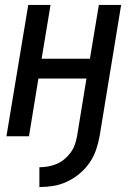

<svg xmlns="http://www.w3.org/2000/svg" viewBox="-20 -550 540 775"><path d="M139 205V125Q156 125 173.5 122Q191 119 208 112Q225 105 239.5 93Q254 81 265 66Q276 51 282 34Q288 17 291 0L329 -233H135L97 0H6L94 -530H184L148 -313H343L379 -530H469L382 0Q377 28 367.5 55.5Q358 83 341 107.5Q324 132 300.5 151.5Q277 171 250 183.5Q223 196 195 200.5Q167 205 139 205Z"/></svg>

Font: Iosevka Curly Medium Oblique
Style: Regular
Weight: 500
Italic angle: -9°
Monospace: yes
Designer: Belleve Invis
Foundry: Belleve Invis
Version: Version 11.1.0; ttfautohint (v1.8.3)